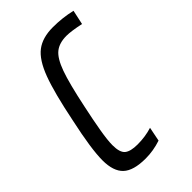

<svg xmlns="http://www.w3.org/2000/svg" viewBox="-171 -574 637 637"><g transform="rotate(-45 147.5 -255.0)"><path d="M12 -89Q12 -142 36 -252Q58 -361 79 -417Q100 -473 129.5 -495.5Q159 -518 208 -518Q253 -518 295 -508L284 -457Q241 -466 220 -466Q186 -466 166 -450Q146 -434 130.5 -391Q115 -348 96 -257Q85 -206 78 -165Q71 -124 71 -101Q71 -67 85 -55.5Q99 -44 132 -44Q168 -44 200 -54L190 -4Q154 8 118 8Q61 8 36.5 -15Q12 -38 12 -89Z"/></g></svg>

Font: Saira Ultra Condensed
Style: Italic
Weight: 400
Width: 1
Italic angle: -12°
Designer: Hector Gatti with collaboration of the Omnibus-Type team
Foundry: Omnibus-Type
Version: Version 1.001; ttfautohint (v1.8)